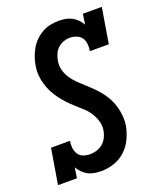

<svg xmlns="http://www.w3.org/2000/svg" viewBox="-143 -830 770 925"><g transform="rotate(-20 242.0 -367.5)"><path d="M217 8Q199 8 181 5Q163 2 148 -6Q133 -14 121.5 -26Q110 -38 101 -53L93 0H-4L26 -181H123Q120 -163 122 -145Q124 -127 133 -113Q142 -99 158.5 -93Q175 -87 193 -87Q210 -87 227.5 -92.5Q245 -98 259 -110Q273 -122 281 -138.5Q289 -155 292 -172Q296 -197 289 -220.5Q282 -244 269.5 -263.5Q257 -283 239.5 -299Q222 -315 204.5 -330.5Q187 -346 171 -363Q155 -380 141 -398.5Q127 -417 116 -438Q105 -459 98 -482Q91 -505 89 -529.5Q87 -554 92 -580Q95 -600 102.5 -621Q110 -642 121 -661Q132 -680 148.5 -696Q165 -712 184.5 -723Q204 -734 225.5 -738.5Q247 -743 268 -743Q286 -743 303.5 -740Q321 -737 336 -729Q351 -721 363 -709Q375 -697 383 -682L391 -735H488L458 -554H361Q364 -572 362.5 -590Q361 -608 351.5 -621.5Q342 -635 325.5 -641.5Q309 -648 291 -648Q275 -648 258.5 -642Q242 -636 229.5 -624Q217 -612 210 -596Q203 -580 200 -563Q196 -538 202.5 -514.5Q209 -491 222.5 -471.5Q236 -452 252.5 -436Q269 -420 286.5 -404.5Q304 -389 320.5 -372.5Q337 -356 351.5 -337.5Q366 -319 377 -298Q388 -277 394.5 -254Q401 -231 403 -206Q405 -181 401 -156Q395 -124 380.5 -93Q366 -62 340.5 -38Q315 -14 282 -3Q249 8 217 8Z"/></g></svg>

Font: Iosevka QP
Style: Bold Italic
Weight: 700
Italic angle: -9°
Designer: Belleve Invis
Foundry: Belleve Invis
Version: Version 20.0.0; ttfautohint (v1.8.4)